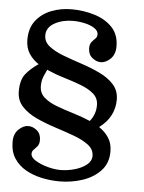

<svg xmlns="http://www.w3.org/2000/svg" viewBox="-54 -803 642 857"><g transform="rotate(5 267.0 -375.0)"><path d="M357 -658Q357 -674.5 339.2 -686Q321.5 -697.5 295.2 -703.2Q269 -709 243 -709Q196 -709 160.5 -689.2Q125 -669.5 125 -634Q125 -605 149.8 -585.5Q174.5 -566 213.5 -551.2Q252.5 -536.5 296.5 -522Q340.5 -507.5 379.5 -489Q418.5 -470.5 443.2 -443.2Q468 -416 468 -375Q468 -338.5 451.8 -306Q435.5 -273.5 400 -247Q426.5 -229.5 443.2 -204.2Q460 -179 460 -142Q460 -90 428.2 -56.2Q396.5 -22.5 347 -6.2Q297.5 10 245 10Q204.5 10 164.8 1.5Q125 -7 92.5 -25.5Q60 -44 40.5 -74.2Q21 -104.5 21 -148Q21 -184 42.2 -204Q63.5 -224 85 -224Q105.5 -224 123.8 -209Q142 -194 142 -166Q142 -148 134 -138.2Q126 -128.5 118 -121Q110 -113.5 110 -102Q110 -85.5 132.8 -71.8Q155.5 -58 186.8 -49.5Q218 -41 244 -41Q275.5 -41 307.5 -50Q339.5 -59 360.8 -75.8Q382 -92.5 382 -116Q382 -145 356.5 -164.5Q331 -184 290.8 -198.8Q250.5 -213.5 205.5 -228Q160.5 -242.5 120.2 -261Q80 -279.5 54.5 -307Q29 -334.5 29 -375Q29 -425.5 49.8 -452Q70.5 -478.5 106.5 -503Q80 -520.5 63.5 -546Q47 -571.5 47 -608Q47 -660 73.5 -693.8Q100 -727.5 142.2 -743.8Q184.5 -760 232 -760Q286 -760 335 -745Q384 -730 415 -697.5Q446 -665 446 -612Q446 -576 425 -556Q404 -536 382 -536Q362 -536 343.5 -551.2Q325 -566.5 325 -594Q325 -612 333 -621.8Q341 -631.5 349 -639Q357 -646.5 357 -658ZM147 -481.5Q141.5 -470 133.2 -450.8Q125 -431.5 125 -407Q125 -376 146.8 -356.5Q168.5 -337 203.5 -323.8Q238.5 -310.5 278.8 -298.5Q319 -286.5 356 -270.5Q382 -301.5 382 -343Q382 -374.5 359.5 -394Q337 -413.5 301.2 -427Q265.5 -440.5 224.8 -452.8Q184 -465 147 -481.5Z"/></g></svg>

Font: Besley* Condensed
Style: Regular
Weight: 400
Width: 3
Designer: Owen Earl
Foundry: indestructible type*
Version: Version 3.000; ttfautohint (v1.8.3)